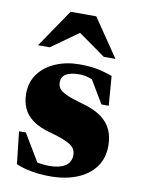

<svg xmlns="http://www.w3.org/2000/svg" viewBox="-81 -746 600 818"><g transform="rotate(10 219.0 -337.0)"><path d="M233.5 -476.5Q279 -476.5 311 -470.2Q343 -464 377 -451.5L387 -324.5H355.5L281 -449L326 -407Q304.5 -421.5 283 -428Q261.5 -434.5 241.5 -434.5Q202.5 -434.5 183.2 -422.5Q164 -410.5 164 -387Q164 -372.5 171.5 -361Q179 -349.5 203.2 -338.2Q227.5 -327 277.5 -313Q315 -302.5 341.2 -287.5Q367.5 -272.5 383.8 -252.8Q400 -233 407.5 -208.8Q415 -184.5 415 -155.5Q415 -100.5 386.2 -62.5Q357.5 -24.5 307.8 -4.8Q258 15 193.5 15Q148.5 15 110.8 8Q73 1 45 -11.5L29.5 -151H59L143.5 -10L83 -48Q99.5 -41 116.2 -36.5Q133 -32 150 -30Q167 -28 182.5 -28Q224.5 -28 249.8 -43.5Q275 -59 275 -91.5Q275 -104.5 269.8 -114.8Q264.5 -125 252 -133.8Q239.5 -142.5 217 -151.2Q194.5 -160 159.5 -169.5Q113 -182 84.8 -202.8Q56.5 -223.5 44 -251.5Q31.5 -279.5 31.5 -314.5Q31.5 -365.5 59 -401.8Q86.5 -438 132.5 -457.2Q178.5 -476.5 233.5 -476.5ZM45.5 -526 157.5 -690.5H268.5L380.5 -526H330L181.5 -631.5H244.5L96 -526Z"/></g></svg>

Font: Newsreader 36pt ExtraBold
Style: Regular
Weight: 800
Designer: Hugues Gentile
Foundry: Production Type
Version: Version 1.003